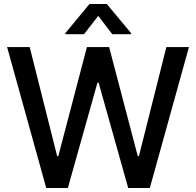

<svg xmlns="http://www.w3.org/2000/svg" viewBox="-20 -943 983 963"><path d="M15.6 -707H128.9L266.6 -160.2H272.5L416 -707H527.3L670.9 -160.2H676.8L814.5 -707H927.7L731.4 0H623L474.6 -528.3H468.8L320.3 0H211.9ZM472.7 -863.3 401.4 -771.5H307.6V-776.4L428.7 -922.9H515.6L637.7 -776.4V-771.5H543Z"/></svg>

Font: Pretendard Medium
Style: Regular
Weight: 500
Designer: Base glyphs from Inter by Rasmus Andersson; Hangeul glyphs from Noto Sans CJK(Source Han Sans) by Jang Soo-young and Kan
Foundry: Kil Hyung-jin
Version: Version 1.309